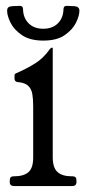

<svg xmlns="http://www.w3.org/2000/svg" viewBox="-20 -628 291 648"><path d="M225 -33Q238 -33 238 -20V-13Q238 0 223 0H28Q13 0 13 -13V-20Q13 -33 26 -33H28Q60 -33 76 -47Q92 -61 92 -96V-269Q92 -294 89 -311Q86 -328 75 -338.5Q64 -349 40 -351Q29 -352 29 -363V-373Q29 -378 33 -380Q37 -382 42 -384Q71 -397 98.5 -414Q126 -431 148 -462Q152 -467 155 -467H156Q158 -467 158 -466V-97Q158 -62 174 -47.5Q190 -33 222 -33ZM126 -491Q81 -491 54 -509.5Q27 -528 15.5 -551.5Q4 -575 4 -592Q4 -599 7.5 -602.5Q11 -606 19 -607Q22 -607 29 -607.5Q36 -608 41 -608Q51 -609 54.5 -606Q58 -603 58 -592Q60 -565 78 -548Q96 -531 126 -531Q156 -531 174 -548Q192 -565 194 -592Q194 -603 197.5 -606Q201 -609 211 -608Q216 -608 223 -607.5Q230 -607 233 -607Q248 -605 248 -592Q248 -575 236.5 -551.5Q225 -528 198.5 -509.5Q172 -491 126 -491Z"/></svg>

Font: Young Serif Light
Style: Regular
Weight: 300
Designer: Bastien Sozeau
Foundry: NBR — Bastien Sozeau
Version: Version 5.001